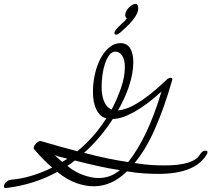

<svg xmlns="http://www.w3.org/2000/svg" viewBox="-20 -935 1074 975"><path d="M590 -769Q577 -759 569 -759Q561 -759 561 -769Q561 -775 568 -783.5Q575 -792 584 -801Q593 -810 601.5 -817.5Q610 -825 613 -828Q616 -832 619 -835.5Q622 -839 625 -842Q620 -844 618 -848.5Q616 -853 616 -858Q616 -869 621.5 -879Q627 -889 635 -897Q643 -905 651.5 -910Q660 -915 667 -915Q678 -915 680 -906.5Q682 -898 682 -890Q682 -881 677 -869.5Q672 -858 664.5 -847Q657 -836 649 -826.5Q641 -817 636 -812Q617 -793 590 -769ZM994 -148Q1006 -170 1024 -170Q1034 -170 1034 -163Q1034 -157 1028 -148Q969 -52 785 -52Q750 -52 710 -54.5Q670 -57 625 -65Q584 -25 542 -7Q500 11 456 11Q413 11 366 -6Q319 -23 271 -62Q152 3 10 20Q0 20 0 13Q0 -1 11 -10.5Q22 -20 33 -22Q90 -27 142 -43Q194 -59 245 -84Q223 -103 200 -126Q177 -149 154 -177Q151 -180 151 -184Q151 -190 155 -196Q159 -202 164 -207.5Q169 -213 175 -216Q181 -219 184 -219Q186 -219 187 -218.5Q188 -218 190 -218Q287 -189 373 -167Q458 -237 520 -334Q488 -342 470 -377.5Q452 -413 452 -467Q452 -516 462.5 -561Q473 -606 492 -640.5Q511 -675 536.5 -695.5Q562 -716 592 -716Q624 -716 640.5 -690.5Q657 -665 657 -618Q657 -589 651 -558Q645 -527 634.5 -495.5Q624 -464 609.5 -433Q595 -402 579 -374Q600 -376 625 -385Q650 -394 680 -412.5Q710 -431 746 -459.5Q782 -488 825 -529Q828 -533 834.5 -536.5Q841 -540 847 -540Q855 -540 855 -533Q855 -531 854.5 -530Q854 -529 854 -527Q813 -384 765.5 -277.5Q718 -171 663 -107Q714 -99 750 -97Q786 -95 816 -95Q960 -95 994 -148ZM589 -71Q535 -79 478.5 -91.5Q422 -104 360 -120Q337 -101 322 -93Q357 -63 400.5 -47Q444 -31 480 -31Q509 -31 535.5 -40Q562 -49 589 -71ZM322 -129Q306 -133 290 -137Q274 -141 258 -147Q265 -140 274.5 -131.5Q284 -123 296 -113Q302 -116 309 -120.5Q316 -125 322 -129ZM407 -159Q471 -142 527 -130.5Q583 -119 631 -112Q678 -171 720 -257.5Q762 -344 800 -470Q724 -401 660.5 -366Q597 -331 553 -331Q491 -234 407 -159ZM545 -380Q546 -379 547 -379Q576 -434 595 -489.5Q614 -545 614 -594Q614 -633 600 -653Q586 -673 566 -673Q549 -673 536 -656.5Q523 -640 514 -614Q505 -588 500.5 -556Q496 -524 496 -494Q496 -450 508.5 -420Q521 -390 545 -380Z"/></svg>

Font: Discipuli Britannica
Style: Regular
Weight: 400
Designer: Peter Wiegel
Foundry: Peter Wiegel
Version: Version 0.001 2009